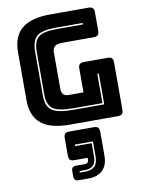

<svg xmlns="http://www.w3.org/2000/svg" viewBox="-112 -796 931 1235"><g transform="rotate(-10 354.0 -179.0)"><path d="M619 0H304Q179 0 118.5 -50Q58 -100 58 -204V-516Q58 -620 118.5 -670Q179 -720 304 -720H554Q573 -720 581.5 -711.5Q590 -703 590 -684V-563Q590 -544 581.5 -535.5Q573 -527 554 -527H346Q315 -527 300 -514.5Q285 -502 285 -477V-238Q285 -213 296.5 -201Q308 -189 331 -189H428V-345Q428 -364 436.5 -372.5Q445 -381 464 -381H619Q638 -381 646.5 -372.5Q655 -364 655 -345V-36Q655 -17 646.5 -8.5Q638 0 619 0ZM347 -90H546V-291H536V-100H347Q246 -100 211.5 -127Q177 -154 177 -219V-499Q177 -565 208 -592.5Q239 -620 327 -620H500V-630H327Q231 -630 199 -600Q167 -570 167 -499V-219Q167 -184 174.5 -159.5Q182 -135 202 -119.5Q222 -104 257 -97Q292 -90 347 -90ZM365 362H299Q283 362 276 354.5Q269 347 269 331V297Q269 281 276 274Q283 267 299 267H358Q369 267 375 260.5Q381 254 381 243V230H295Q274 230 266 221.5Q258 213 258 191V82Q258 60 266 51.5Q274 43 295 43H453Q474 43 482 51.5Q490 60 490 82V234Q490 298 456 330Q422 362 365 362ZM433 132H315V142H423V229Q423 269 404.5 287Q386 305 350 305H315V315H350Q390 315 411.5 295Q433 275 433 229Z"/></g></svg>

Font: Bungee Inline
Style: Regular
Weight: 400
Version: Version 1.000;PS 1.0;hotconv 1.0.72;makeotf.lib2.5.5900